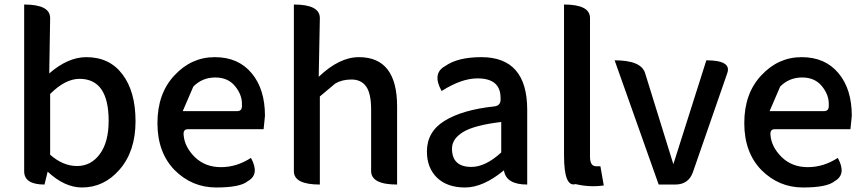

<svg xmlns="http://www.w3.org/2000/svg" viewBox="-20 -817 3832 850"><path d="M343 13Q266 13 191 -57L177 0Q87 0 87 -59V-797Q202 -797 202 -737L198 -492Q281 -564 362 -564Q465 -564 522 -488Q580 -412 580 -280Q580 -148 510 -67Q441 13 343 13ZM461 -282Q461 -468 332 -468Q269 -468 202 -401V-132Q259 -82 321 -82Q383 -82 422 -135Q461 -188 461 -282Z M1091 -118Q1131 -45 1077 -15Q1044 13 937 13Q830 13 753 -64Q677 -142 677 -272Q677 -403 752 -483Q827 -564 931 -564Q1035 -564 1094 -493Q1153 -423 1153 -304L1147 -245H812Q790 -245 793 -219Q797 -167 842 -122Q888 -77 958 -77Q1028 -77 1091 -118ZM789 -325H1030Q1053 -325 1051 -352Q1053 -396 1021 -435Q990 -474 933 -474Q876 -474 836 -434Z M1396 0Q1281 0 1281 -59V-797Q1396 -797 1396 -737L1391 -477Q1482 -564 1569 -564Q1738 -564 1738 -346V0Q1623 0 1623 -60V-332Q1623 -403 1601 -434Q1579 -465 1536 -465Q1494 -465 1464 -447L1396 -390V0Z M2211 -63Q2119 13 2039 13Q1960 13 1915 -30Q1870 -74 1870 -146Q1870 -234 1948 -282Q2027 -331 2169 -346Q2199 -350 2196 -382Q2197 -470 2094 -470Q2023 -470 1935 -414Q1892 -492 1950 -524Q2006 -564 2111 -564Q2314 -564 2314 -331V0Q2220 0 2211 -63ZM2067 -78Q2129 -78 2199 -142V-277Q2081 -263 2031 -233Q1981 -203 1981 -159Q1981 -78 2067 -78Z M2653 4Q2591 13 2528 -2Q2477 13 2477 -129V-797Q2592 -797 2592 -737V-123Q2592 -81 2619 -81H2638L2653 4Z M2896 0 2701 -550Q2819 -550 2836 -493L2961 -90L3107 -550Q3219 -550 3200 -494L3048 -56Q3029 0 2969 0Z M3689 -118Q3729 -45 3675 -15Q3642 13 3535 13Q3428 13 3351 -64Q3275 -142 3275 -272Q3275 -403 3350 -483Q3425 -564 3529 -564Q3633 -564 3692 -493Q3751 -423 3751 -304L3745 -245H3410Q3388 -245 3391 -219Q3395 -167 3440 -122Q3486 -77 3556 -77Q3626 -77 3689 -118ZM3387 -325H3628Q3651 -325 3649 -352Q3651 -396 3619 -435Q3588 -474 3531 -474Q3474 -474 3434 -434Z"/></svg>

Font: Swei Half Moon CJK TC
Style: Medium
Weight: 500
Version: Version 2.125